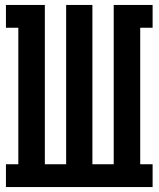

<svg xmlns="http://www.w3.org/2000/svg" viewBox="-20 -755 640 775"><path d="M4 0V-92H54V-643H4V-735H161V-92H247V-735H353V-92H439V-735H596V-643H546V-92H596V0Z"/></svg>

Font: Iosevka Slab Semibold Extended
Style: Regular
Weight: 600
Width: 7
Monospace: yes
Designer: Belleve Invis
Foundry: Belleve Invis
Version: Version 11.1.0; ttfautohint (v1.8.3)